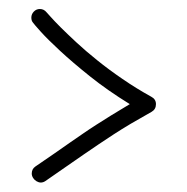

<svg xmlns="http://www.w3.org/2000/svg" viewBox="-20 -521 406 416"><path d="M52.2 -134.8Q48.8 -139.6 48.8 -145Q48.8 -154.8 56.6 -160.2Q80.6 -176.3 98.6 -189Q116.7 -201.7 131.8 -212.2Q147 -222.7 160.4 -231.9Q173.8 -241.2 188.7 -250.7Q203.6 -260.3 220.9 -271Q238.3 -281.7 261.2 -295.4Q212.9 -325.2 174.8 -355.7Q136.7 -386.2 109.9 -411.1Q83 -436 68.1 -452.6Q53.2 -469.2 51.3 -472.2Q47.9 -476.1 47.9 -482.9Q47.9 -490.2 53.2 -495.8Q58.6 -501.5 66.4 -501.5Q75.2 -501.5 81.1 -494.1Q81.5 -493.7 89.4 -484.9Q97.2 -476.1 111.3 -461.9Q125.5 -447.8 145.5 -429.2Q165.5 -410.6 190.7 -390.4Q215.8 -370.1 245.4 -349.9Q274.9 -329.6 307.6 -311.5Q317.9 -306.2 317.9 -295.4Q317.9 -284.2 308.6 -278.8Q283.2 -264.6 263.4 -252.9Q243.7 -241.2 226.8 -230.2Q210 -219.2 194.3 -208.7Q178.7 -198.2 161.4 -186.3Q144 -174.3 124 -160.4Q104 -146.5 78.6 -128.9Q73.7 -125.5 68.4 -125.5Q64 -125.5 59.3 -128.2Q54.7 -130.9 52.2 -134.8Z"/></svg>

Font: Sacramento
Style: Regular
Weight: 400
Designer: Astigmatic (AOETI)
Foundry: Astigmatic (AOETI)
Version: Version 1.000